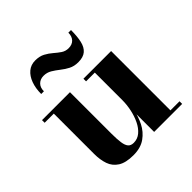

<svg xmlns="http://www.w3.org/2000/svg" viewBox="-190 -853 1008 1008"><g transform="rotate(-45 314.5 -348.5)"><path d="M234 10Q177.5 10 146.8 -9.8Q116 -29.5 104.2 -63.5Q92.5 -97.5 92.5 -141V-440.5H24.5V-460H232V-153Q232 -111 235.8 -85Q239.5 -59 250 -47Q260.5 -35 281 -35Q309.5 -35 331.2 -53.2Q353 -71.5 367.5 -101.5Q382 -131.5 389.5 -167Q397 -202.5 397 -236.5L411.5 -238Q411.5 -202 403.8 -159.2Q396 -116.5 376.8 -78Q357.5 -39.5 322.8 -14.8Q288 10 234 10ZM397 0V-440.5H332V-460H537.5V-19.5H605V0ZM374.5 -540Q344 -540 321.2 -552Q298.5 -564 279 -579.5Q259.5 -595 239.5 -607Q219.5 -619 194.5 -619Q170 -619 154.2 -603.5Q138.5 -588 138.5 -560H118.5Q118.5 -602.5 130.8 -635.8Q143 -669 165.8 -688Q188.5 -707 220.5 -707Q252.5 -707 274.8 -695Q297 -683 314.8 -667.5Q332.5 -652 350.2 -640Q368 -628 390.5 -628Q417 -628 432 -643.8Q447 -659.5 447 -687H466.5Q466.5 -640 459 -607Q451.5 -574 431.5 -557Q411.5 -540 374.5 -540Z"/></g></svg>

Font: Bodoni Moda
Style: Bold
Weight: 700
Designer: Owen Earl
Foundry: indestructible type
Version: Version 2.005